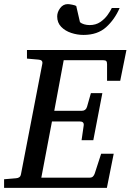

<svg xmlns="http://www.w3.org/2000/svg" viewBox="-35 -914 635 934"><path d="M-15.1 0V-42L43 -46.9Q64 -48.3 66.9 -65.9L170.9 -604Q174.3 -622.6 151.9 -624L96.2 -628.9V-670.9H580.1L549.8 -521H485.8V-602.1Q485.8 -612.8 481.9 -616.9Q478 -621.1 466.8 -621.1H274.9L229 -375H362.8Q382.3 -375 388.2 -394L407.2 -460.9H462.9L418.9 -231.9H361.8L372.1 -303.2Q375 -323.2 353 -323.2H217.8L166 -49.8H400.9Q411.6 -49.8 417.2 -55.4Q422.9 -61 425.8 -69.8L457 -166H518.1L484.9 0ZM546.9 -875Q522.9 -819.3 481.2 -781.7Q439.5 -744.1 371.1 -744.1Q340.8 -744.1 311.3 -753.9Q281.7 -763.7 262.5 -783.7Q243.2 -803.7 243.2 -834Q243.2 -855 257.6 -874.5Q272 -894 294.9 -894Q301.8 -894 316.4 -891.1Q331.1 -888.2 335.9 -884.8L354 -806.2Q361.8 -799.3 374.5 -795.7Q387.2 -792 400.9 -792Q430.7 -792 452.4 -806.6Q474.1 -821.3 488.3 -841.1Q502.4 -860.8 508.8 -875Z"/></svg>

Font: Charis
Style: Italic
Weight: 400
Italic angle: -11°
Designer: Walt Agee, Miriam Martin, Annie Olsen, Victor Gaultney, Lorna Priest, Alan Ward, Bob Hallissy, Martin Hosken, Sharon Cor
Foundry: SIL Global
Version: Version 7.000